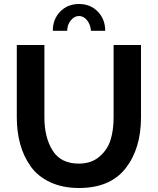

<svg xmlns="http://www.w3.org/2000/svg" viewBox="-20 -935 790 960"><path d="M316 -781H244Q244 -839 281 -877Q318 -915 375 -915Q432 -915 469 -877Q506 -839 506 -781H435Q432 -813 415 -834Q398 -855 375 -855Q352 -855 334 -833Q316 -811 316 -781ZM375 5Q293 5 231 -24Q169 -53 133.5 -103Q98 -153 81 -214.5Q64 -276 64 -348V-710H202V-348Q202 -248 243 -182.5Q284 -117 374 -117Q437 -117 477.5 -152Q518 -187 533 -236Q548 -285 548 -348V-710H685V-348Q685 -192 608 -93.5Q531 5 375 5Z"/></svg>

Font: Raleway-v4020
Style: Bold
Weight: 700
Designer: Matt McInerney, Pablo Impallari, Rodrigo Fuenzalida
Foundry: Matt McInerney, Pablo Impallari, Rodrigo Fuenzalida
Version: Version 4.020;PS 004.020;hotconv 1.0.88;makeotf.lib2.5.64775